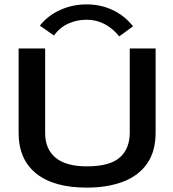

<svg xmlns="http://www.w3.org/2000/svg" viewBox="-20 -844 790 876"><path d="M376 12Q225 12 145 -52.5Q65 -117 65 -237V-623H186V-236Q186 -165 233 -125Q280 -85 377 -85Q480 -85 526 -125Q572 -165 572 -239V-623H690V-240Q690 -152 650.5 -96.5Q611 -41 540 -14.5Q469 12 376 12ZM226 -682 162 -727Q198 -773 254.5 -798.5Q311 -824 375 -824Q439 -824 493.5 -798.5Q548 -773 587 -724L524 -678Q462 -754 375 -754Q331 -754 292 -736.5Q253 -719 226 -682Z"/></svg>

Font: Inconsolata ExtraExpanded
Style: Bold
Weight: 700
Width: 8
Monospace: yes
Designer: Raph Levien, Cyreal, Brenton Simpson
Foundry: Raph Levien, Cyreal, Google
Version: Version 3.100; ttfautohint (v1.8.4.7-5d5b)